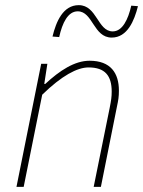

<svg xmlns="http://www.w3.org/2000/svg" viewBox="-20 -726 556 746"><path d="M44 0H72L144 -358C220 -432 280 -464 324 -464C388 -464 414 -432 414 -370C414 -350 412 -336 406 -306L344 0H372L434 -310C440 -338 442 -350 442 -374C442 -442 410 -490 328 -490C270 -490 212 -452 156 -400H152L164 -478H140ZM414 -580C475 -580 502 -646 516 -702L490 -704C478 -651 456 -604 418 -604C359 -604 357 -706 286 -706C225 -706 198 -642 184 -584L210 -582C222 -637 244 -682 282 -682C341 -682 343 -580 414 -580Z"/></svg>

Font: Source Sans Pro ExtraLight
Style: Italic
Weight: 200
Italic angle: -11°
Designer: Paul D. Hunt
Foundry: Adobe Systems Incorporated
Version: Version 3.006;hotconv 1.0.111;makeotfexe 2.5.65597